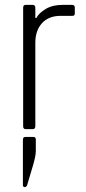

<svg xmlns="http://www.w3.org/2000/svg" viewBox="-20 -530 353 788"><path d="M127 43V90Q127 109 116 147L91 231Q87 238 82 238Q74 238 74 229V43Q74 32 85 32H117Q127 32 127 43ZM114 0H85Q75 0 75 -12V-498Q75 -510 85 -510H114Q125 -510 125 -498V-456H129Q140 -477 168 -493.5Q196 -510 237 -510H276Q287 -510 287 -499V-475Q287 -464 276 -465H229Q180 -465 152.5 -435Q125 -405 125 -354V-12Q125 0 114 0Z"/></svg>

Font: Rajdhani
Style: Regular
Weight: 400
Designer: Satya Rajpurohit, Jyotish Sonowal
Foundry: Indian Type Foundry
Version: Version 1.201 February 1, 2022